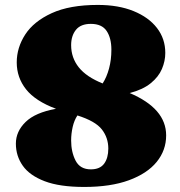

<svg xmlns="http://www.w3.org/2000/svg" viewBox="-20 -740 732 780"><path d="M322 19.5Q222.5 19.5 161.5 -3.8Q100.5 -27 72.5 -66.8Q44.5 -106.5 44.5 -156.5Q44.5 -206 84 -244.5Q123.5 -283 207.5 -298Q123.5 -329.5 85.8 -377.2Q48 -425 48 -486.5Q48 -546.5 82.5 -599.8Q117 -653 190 -686.5Q263 -720 377.5 -720Q461 -720 522.5 -695Q584 -670 617.8 -626.2Q651.5 -582.5 651.5 -525Q651.5 -492 637.8 -459.8Q624 -427.5 592.2 -401.8Q560.5 -376 507 -362Q655 -299 655 -190Q655 -129.5 616.5 -82.2Q578 -35 503.8 -7.8Q429.5 19.5 322 19.5ZM269 -556.5Q269 -505.5 300 -466.5Q331 -427.5 397 -401Q413.5 -426.5 423 -461.8Q432.5 -497 432.5 -538Q432.5 -585.5 413.2 -614.2Q394 -643 349 -643Q308 -643 288.5 -618.8Q269 -594.5 269 -556.5ZM269 -169.5Q269 -122.5 287.2 -87.2Q305.5 -52 349 -52Q386 -52 403 -75Q420 -98 420 -136.5Q420 -180.5 393.8 -214.2Q367.5 -248 294.5 -271Q281.5 -251.5 275.2 -224Q269 -196.5 269 -169.5Z"/></svg>

Font: Fraunces 9pt SuperSoft Black
Style: Regular
Weight: 900
Version: Version 1.000;[b76b70a41]